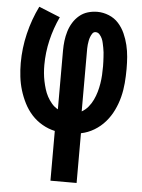

<svg xmlns="http://www.w3.org/2000/svg" viewBox="-53 -562 605 819"><g transform="rotate(5 250.0 -152.5)"><path d="M194 215V2Q166 -4 140 -19Q114 -34 94.5 -55.5Q75 -77 61.5 -103.5Q48 -130 39.5 -158Q31 -186 27.5 -215.5Q24 -245 24 -274Q24 -338 39 -400.5Q54 -463 82 -520L173 -483Q150 -434 137.5 -381Q125 -328 125 -274Q125 -257 126.5 -240Q128 -223 131.5 -206Q135 -189 140 -172.5Q145 -156 153 -141Q161 -126 172.5 -112.5Q184 -99 199 -91V-343Q199 -364 201.5 -384.5Q204 -405 210 -425Q216 -445 227 -463Q238 -481 254 -494.5Q270 -508 290 -514Q310 -520 331 -520Q356 -520 380.5 -510Q405 -500 422 -481Q439 -462 449.5 -438.5Q460 -415 466 -390Q472 -365 474 -339.5Q476 -314 476 -288Q476 -258 473.5 -227.5Q471 -197 463.5 -167.5Q456 -138 442.5 -110Q429 -82 409 -59Q389 -36 362.5 -20Q336 -4 306 2V215ZM301 -91Q317 -100 329 -114.5Q341 -129 349 -146Q357 -163 362 -180.5Q367 -198 370 -216.5Q373 -235 374 -253.5Q375 -272 375 -291Q375 -301 374.5 -310.5Q374 -320 373.5 -330Q373 -340 372 -350Q371 -360 369 -369.5Q367 -379 365 -389Q363 -399 359 -408Q355 -417 348 -425Q341 -433 331 -433Q322 -433 317 -425.5Q312 -418 309 -410Q306 -402 304.5 -393.5Q303 -385 302 -377Q301 -369 301 -360.5Q301 -352 301 -343Z"/></g></svg>

Font: Iosevka Gothic
Style: Bold
Weight: 700
Monospace: yes
Designer: Belleve Invis
Foundry: Belleve Invis
Version: Version 15.5.1; ttfautohint (v1.8.4)